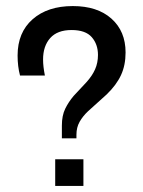

<svg xmlns="http://www.w3.org/2000/svg" viewBox="-20 -613 473 633"><path d="M184 -157V-199Q184 -232 195 -254.5Q206 -277 223 -297L265 -342Q284 -363 293.5 -384.5Q303 -406 303 -432Q303 -467 282.5 -490.5Q262 -514 216 -514Q169 -514 145.5 -487.5Q122 -461 122 -417Q122 -405 123.5 -392Q125 -379 128 -364H46Q42 -379 40 -395.5Q38 -412 38 -430Q38 -506 87.5 -549.5Q137 -593 220 -593Q301 -593 347.5 -551.5Q394 -510 394 -440Q394 -398 379 -365.5Q364 -333 332 -302L270 -246Q253 -230 242.5 -211.5Q232 -193 232 -169V-157ZM162 0V-88H255V0Z"/></svg>

Font: Rokkitt Medium
Style: Regular
Weight: 500
Version: Version 3.103